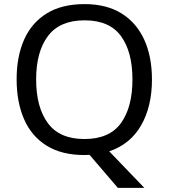

<svg xmlns="http://www.w3.org/2000/svg" viewBox="-20 -745 821 935"><path d="M720 -358Q720 -227 667.5 -135Q615 -43 512 -8L683 170H554L416 9Q410 9 403.5 9.5Q397 10 391 10Q280 10 206.5 -36Q133 -82 97 -165Q61 -248 61 -359Q61 -469 97 -551Q133 -633 206.5 -679Q280 -725 392 -725Q499 -725 572 -679.5Q645 -634 682.5 -551.5Q720 -469 720 -358ZM156 -358Q156 -223 213 -145.5Q270 -68 391 -68Q513 -68 569 -145.5Q625 -223 625 -358Q625 -493 569 -569.5Q513 -646 392 -646Q271 -646 213.5 -569.5Q156 -493 156 -358Z"/></svg>

Font: Noto Sans Batak
Style: Regular
Weight: 400
Designer: Monotype Design Team
Foundry: Monotype Imaging Inc.
Version: Version 2.002; ttfautohint (v1.8.4.7-5d5b)